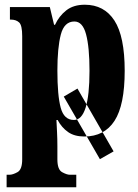

<svg xmlns="http://www.w3.org/2000/svg" viewBox="-20 -566 584 813"><path d="M403 108 250 -157 308 -191 461 75ZM8 227H303V174H276Q263 174 243 163Q223 152 223 109V53Q223 22 221.5 -6.5Q220 -35 219 -58H224Q241 -26 268 -7Q295 12 337 12Q422 12 465 -54.5Q508 -121 508 -266Q508 -412 464.5 -479Q421 -546 339 -546Q291 -546 260.5 -522Q230 -498 213 -461H209L191 -536H22V-483H26Q48 -483 61 -471Q74 -459 74 -413V109Q74 152 54 163Q34 174 20 174H8ZM293 -58Q251 -58 237 -110Q223 -162 223 -267Q223 -364 237.5 -419.5Q252 -475 295 -475Q330 -475 344.5 -420.5Q359 -366 359 -266Q359 -58 293 -58Z"/></svg>

Font: Noto Serif ExtraCondensed Extra
Style: Regular
Weight: 800
Width: 3
Designer: Monotype Design Team
Foundry: Monotype Imaging Inc.
Version: Version 1.002